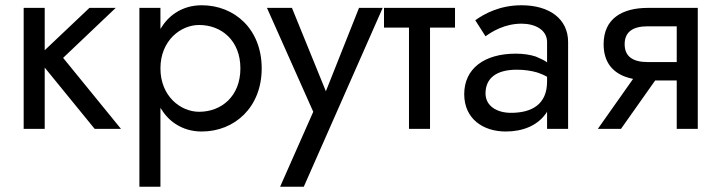

<svg xmlns="http://www.w3.org/2000/svg" viewBox="-20 -490 2723 730"><path d="M70 -460V0H150V-233L340 0H440L220 -270L420 -460H320L150 -299V-460Z M590 220V-80C605 -55 624 -34 647 -19C676 0 709 10 747 10C872 10 975 -82 975 -230C975 -379 872 -470 747 -470C709 -470 676 -460 647 -441C624 -426 605 -405 590 -380V-460H510V220ZM894 -230C894 -124 822 -65 737 -65C667 -65 590 -124 590 -230C590 -336 667 -395 737 -395C822 -395 894 -336 894 -230Z M1435 -460H1345L1219 -143L1090 -460H995L1171 -65L1045 220H1135Z M1440 -460V-385H1535V0H1615V-385H1710V-460Z M1826 -352C1848 -368 1897 -400 1963 -400C2014 -400 2060 -377 2060 -330V-253C2049 -261 2034 -268 2017 -275C1996 -282 1970 -286 1941 -286C1821 -286 1745 -229 1745 -132C1745 -38 1817 10 1903 10C1967 10 2021 -12 2053 -55C2056 -58 2058 -62 2060 -66V0H2140V-330C2140 -419 2068 -470 1963 -470C1880 -470 1822 -438 1787 -413ZM1826 -135C1826 -191 1865 -225 1945 -225C1974 -225 2001 -221 2024 -214C2036 -210 2048 -205 2060 -198V-180C2060 -94 2003 -61 1923 -61C1869 -61 1826 -87 1826 -135Z M2341 0 2471 -184H2553V0H2633V-460H2443C2348 -460 2275 -421 2275 -322C2275 -257 2306 -217 2358 -198C2367 -195 2377 -192 2387 -190L2253 0ZM2553 -254H2443C2385 -254 2355 -276 2355 -322C2355 -368 2385 -390 2443 -390H2553Z"/></svg>

Font: Jost
Style: Regular
Weight: 400
Version: Version 3.710